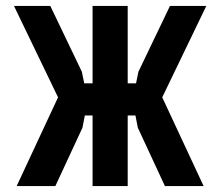

<svg xmlns="http://www.w3.org/2000/svg" viewBox="-20 -625 740 645"><path d="M36 0 175 -298 27 -605H149L255 -384L263 -345H291V-605H409V-345H437L445 -384L551 -605H673L525 -298L664 0H534L443 -196L435 -237H409V0H291V-237H265L257 -196L166 0Z"/></svg>

Font: Martian Mono Medium
Style: Regular
Weight: 500
Monospace: yes
Designer: Roman Shamin
Foundry: Evil Martians
Version: Version 1.000; ttfautohint (v1.8.4.7-5d5b)